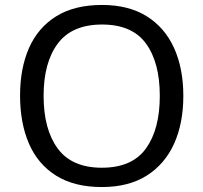

<svg xmlns="http://www.w3.org/2000/svg" viewBox="-20 -745 821 775"><path d="M720 -358Q720 -247 682.5 -164.5Q645 -82 572 -36Q499 10 391 10Q280 10 206.5 -36Q133 -82 97 -165Q61 -248 61 -359Q61 -469 97 -551Q133 -633 206.5 -679Q280 -725 392 -725Q499 -725 572 -679.5Q645 -634 682.5 -551.5Q720 -469 720 -358ZM156 -358Q156 -223 213 -145.5Q270 -68 391 -68Q513 -68 569 -145.5Q625 -223 625 -358Q625 -493 569 -569.5Q513 -646 392 -646Q271 -646 213.5 -569.5Q156 -493 156 -358Z"/></svg>

Font: Noto Sans Deseret
Style: Regular
Weight: 400
Designer: Monotype Design Team
Foundry: Monotype Imaging Inc.
Version: Version 2.001; ttfautohint (v1.8.4.7-5d5b)